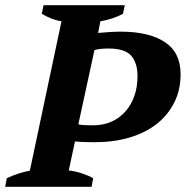

<svg xmlns="http://www.w3.org/2000/svg" viewBox="-44 -720 716 740"><path d="M221 -63Q247 -60 272.5 -51.5Q298 -43 315 -33L309 0H-24L-18 -33Q26 -54 71 -62L193 -638Q173 -641 153 -649Q133 -657 117 -667L124 -700H437L430 -667Q410 -656 386.5 -648.5Q363 -641 343 -638L334 -593Q355 -595 378.5 -596.5Q402 -598 421 -598Q530 -598 591 -558Q652 -518 652 -434Q652 -373 627.5 -324.5Q603 -276 559.5 -242Q516 -208 455.5 -190Q395 -172 324 -172Q319 -172 308 -172Q297 -172 284.5 -172.5Q272 -173 261 -173.5Q250 -174 245 -175ZM375 -533Q355 -533 343 -531.5Q331 -530 320 -527L258 -241Q267 -238 285 -237.5Q303 -237 314 -237Q354 -237 385.5 -251Q417 -265 439.5 -290.5Q462 -316 474 -350.5Q486 -385 486 -426Q486 -478 461.5 -505.5Q437 -533 375 -533Z"/></svg>

Font: PT Serif
Style: Bold Italic
Weight: 700
Italic angle: -12°
Designer: A.Korolkova, O.Umpeleva, V.Yefimov
Foundry: ParaType Ltd
Version: Version 1.000W OFL